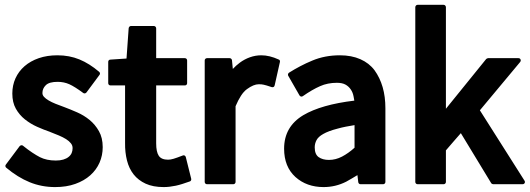

<svg xmlns="http://www.w3.org/2000/svg" viewBox="-20 -738 2163 784"><path d="M60.1 -141.1Q62.5 -144 66.7 -144.8Q70.8 -145.5 73.7 -143.1Q94.2 -126.5 111.6 -115Q128.9 -103.5 143.1 -96.2Q170.4 -82.5 208 -82.5Q225.6 -82.5 238.5 -86.4Q251.5 -90.3 260 -97.2Q268.6 -104 272.5 -113Q276.4 -122.1 276.4 -132.3Q276.9 -143.6 269.5 -152.8Q262.2 -162.1 249.8 -169.9Q237.3 -177.7 220.5 -184.8Q203.6 -191.9 184.6 -199.2H185.1Q159.2 -208 131.8 -220.2Q104.5 -232.4 81.8 -250.5Q59.1 -268.6 44.7 -294.2Q30.3 -319.8 30.3 -356Q30.3 -389.6 43.2 -418.2Q56.2 -446.8 80.3 -467.8Q104.5 -488.8 138.4 -500.5Q172.4 -512.2 214.4 -512.2Q263.2 -512.2 304.2 -495.4Q345.2 -478.5 384.8 -444.8Q387.7 -442.4 388.2 -438.7Q388.7 -435.1 386.2 -432.1L333 -360.4Q330.6 -357.4 326.7 -356.7Q322.8 -356 319.8 -358.4Q285.6 -383.8 263.2 -394Q241.2 -403.8 215.3 -403.8Q180.7 -403.8 167 -390.1Q153.3 -376.5 153.3 -358.9Q152.8 -350.1 159.7 -342.5Q166.5 -335 178.5 -327.9Q190.4 -320.8 206.8 -314.2Q223.1 -307.6 242.2 -300.8Q267.1 -291.5 294.9 -279.3Q322.8 -267.1 345.7 -248.3Q368.7 -229.5 384 -202.4Q399.4 -175.3 399.4 -137.2Q399.4 -103.5 386.5 -74Q373.5 -44.4 348.6 -22.2Q323.7 0 287.6 12.9Q251.5 25.9 205.1 25.9Q149.9 25.9 101.3 6.1Q52.7 -13.7 5.4 -53.2Q2.4 -55.7 2 -59.3Q1.5 -63 3.9 -65.9Z M490.7 -389.2H431.2Q427.2 -389.2 424.6 -391.8Q421.9 -394.5 421.9 -398.4V-485.4Q421.9 -489.3 424.3 -491.9Q426.8 -494.6 430.7 -494.6L496.6 -499L505.4 -622.6Q505.9 -626.5 508.5 -629.2Q511.2 -631.8 514.6 -631.8H608.4Q612.3 -631.8 615 -628.9Q617.7 -626 617.7 -622.1V-500.5H734.9Q738.8 -500.5 741.5 -497.8Q744.1 -495.1 744.1 -491.2V-398.4Q744.1 -394.5 741.5 -391.8Q738.8 -389.2 734.9 -389.2H617.7V-152.8Q617.7 -118.2 628.2 -102.1Q638.7 -85.9 666.5 -85.9Q675.8 -85.9 688.5 -89.6Q701.2 -93.3 726.1 -103Q730.5 -105 734.1 -102.8Q737.8 -100.6 738.8 -96.2L760.7 -8.3Q761.7 -4.9 760 -1.5Q758.3 2 754.9 2.9Q738.3 8.8 724.4 13.2Q710.4 17.6 697.8 20.3Q685.1 22.9 672.9 24.4Q660.6 25.9 648.4 25.9Q605 25.9 574.7 12Q544.4 -2 525.6 -25.9Q506.8 -49.8 498.5 -82.8Q490.2 -115.7 490.7 -153.8Z M930.7 -456.5Q943.4 -470.2 959 -481.9Q978 -496.1 1000.7 -504.2Q1023.4 -512.2 1046.9 -512.2Q1080.6 -512.2 1117.7 -495.1Q1124.5 -492.7 1123 -484.9L1101.6 -389.6Q1099.1 -379.9 1089.4 -382.3Q1064.9 -390.6 1056.6 -392.1Q1048.8 -394 1036.6 -394Q1015.6 -394 988.3 -374Q975.1 -364.3 963.9 -346.9Q952.6 -329.6 941.9 -304.2V4.9Q941.9 8.8 939.2 11.5Q936.5 14.2 932.6 14.2H825.2Q821.3 14.2 818.6 11.5Q815.9 8.8 815.9 4.9V-491.2Q815.9 -495.1 818.6 -497.8Q821.3 -500.5 825.2 -500.5H918Q921.4 -500.5 924.1 -498Q926.8 -495.6 927.2 -492.2Z M1439.5 -22.9Q1428.2 -15.6 1416.7 -9.3Q1405.3 -2.9 1393.6 3.9Q1350.1 25.9 1301.3 25.9Q1232.4 25.9 1186.5 -15.1Q1140.1 -57.1 1140.1 -130.9Q1140.1 -220.7 1218.3 -267.6Q1292 -311 1426.8 -327.1Q1426.3 -333 1423.8 -343.8Q1420.9 -360.4 1412.1 -373Q1403.8 -385.3 1390.6 -392.6Q1377.4 -399.9 1355.5 -399.9Q1317.9 -399.9 1287.1 -386.2Q1254.9 -372.1 1216.3 -345.2Q1212.4 -342.8 1209 -343.8Q1205.6 -344.7 1203.1 -348.1L1157.2 -428.2Q1155.3 -431.2 1156 -434.8Q1156.7 -438.5 1159.7 -440.9Q1182.1 -455.1 1205.8 -467.5Q1229.5 -480 1255.4 -490.7Q1306.6 -512.2 1367.7 -512.2Q1415.5 -512.2 1451.4 -496.3Q1487.3 -480.5 1509.3 -451.2Q1531.2 -420.9 1542.5 -382.1Q1553.7 -343.3 1553.7 -295.9V4.9Q1553.7 8.8 1551 11.5Q1548.3 14.2 1544.4 14.2H1452.1Q1448.2 14.2 1445.8 11.7Q1443.4 9.3 1442.9 5.9ZM1265.1 -136.2Q1265.1 -107.9 1281.2 -96.4Q1297.4 -85 1323.2 -85Q1350.6 -85 1376.7 -98.6Q1402.8 -112.3 1427.7 -134.8V-227.1Q1409.2 -224.1 1391.8 -220.7Q1374.5 -217.3 1358.9 -212.9Q1320.8 -203.1 1299.8 -190.9Q1279.8 -179.7 1272.5 -165.8Q1265.1 -151.9 1265.1 -136.2Z M1800.8 -293.9 1965.3 -497.1Q1966.3 -498 1968.8 -499.3Q1971.2 -500.5 1972.7 -500.5H2096.7Q2103 -500.5 2105.5 -495.4Q2107.9 -490.2 2104 -484.9L1939.5 -287.6L2121.6 -0.5Q2125 4.9 2122.3 9.5Q2119.6 14.2 2113.8 14.2H1993.2Q1991.7 14.2 1989 12.7Q1986.3 11.2 1985.4 9.3L1861.8 -194.3Q1846.2 -176.3 1831.3 -159.4Q1816.4 -142.6 1800.8 -124V4.9Q1800.8 8.8 1798.1 11.5Q1795.4 14.2 1791.5 14.2H1685.1Q1681.2 14.2 1678.5 11.5Q1675.8 8.8 1675.8 4.9V-708.5Q1675.8 -712.4 1678.5 -715.3Q1681.2 -718.3 1685.1 -718.3H1791.5Q1795.4 -718.3 1798.1 -715.3Q1800.8 -712.4 1800.8 -708.5Z"/></svg>

Font: Pyidaungsu ZawDecode
Style: Bold
Weight: 700
Designer: Sun Tun
Foundry: Your Own Font Foundry
Version: Version 2.50